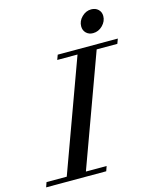

<svg xmlns="http://www.w3.org/2000/svg" viewBox="-177 -933 820 1017"><g transform="rotate(-15 233.5 -424.5)"><path d="M399.9 -724.6Q377 -724.6 362.3 -739Q347.7 -753.4 347.7 -775.4Q347.7 -804.7 370.4 -826.9Q393.1 -849.1 421.9 -849.1Q445.3 -849.1 460.2 -835Q475.1 -820.8 475.1 -798.8Q475.1 -770 452.6 -747.3Q430.2 -724.6 399.9 -724.6ZM-52.2 0 -43 -26.4H67.9L290.5 -636.7H179.2L189 -663.1H518.6L508.8 -636.7H395.5L172.9 -26.4H286.6L277.3 0Z"/></g></svg>

Font: Elstob Medium
Style: Italic
Weight: 500
Italic angle: -20°
Designer: Peter S. Baker
Version: Version 1.015